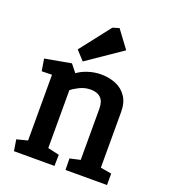

<svg xmlns="http://www.w3.org/2000/svg" viewBox="-133 -821 806 917"><g transform="rotate(20 269.5 -362.5)"><path d="M44 0 35 -57 90 -71V-405L38 -404L28 -465L161 -489L192 -450Q213 -466 245 -476.5Q277 -487 310 -487Q353 -487 387 -472.5Q421 -458 441 -428Q461 -398 461 -351V-68L517 -58V0H306L305 -58L358 -70V-330Q358 -367 340 -384.5Q322 -402 289 -402Q259 -402 232 -388.5Q205 -375 193 -364V-70L251 -57L250 0ZM206 -515 164 -561 284 -715 317 -725 383 -636Z"/></g></svg>

Font: Kreon Medium
Style: Regular
Weight: 500
Version: Version 2.002